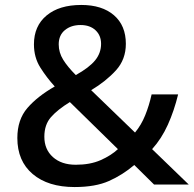

<svg xmlns="http://www.w3.org/2000/svg" viewBox="-20 -745 783 775"><path d="M308 -725Q392 -725 440 -683.5Q488 -642 488 -568Q488 -505 448 -461Q408 -417 348 -381L525 -210Q550 -240 566 -279.5Q582 -319 592 -364H699Q683 -298 657.5 -241.5Q632 -185 594 -143L742 0H602L522 -79Q475 -39 420 -14.5Q365 10 281 10Q174 10 112 -42.5Q50 -95 50 -188Q50 -262 90.5 -309Q131 -356 201 -396Q169 -431 143 -472Q117 -513 117 -566Q117 -640 168 -682.5Q219 -725 308 -725ZM305 -644Q267 -644 242 -623.5Q217 -603 217 -566Q217 -533 235 -504Q253 -475 286 -442Q340 -472 364 -501.5Q388 -531 388 -568Q388 -602 365.5 -623Q343 -644 305 -644ZM262 -333Q213 -303 186 -272.5Q159 -242 159 -193Q159 -142 193.5 -111Q228 -80 286 -80Q344 -80 386 -98.5Q428 -117 456 -143Z"/></svg>

Font: Noto Sans Syriac Medium
Style: Regular
Weight: 500
Designer: Patrick Giasson and the Monotype Design Team
Foundry: Monotype Imaging Inc.
Version: Version 3.000; ttfautohint (v1.8.4.7-5d5b)